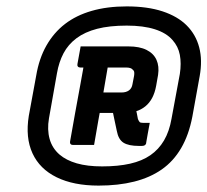

<svg xmlns="http://www.w3.org/2000/svg" viewBox="-20 -780 648 600"><path d="M376 -760Q441 -760 488 -744.5Q535 -729 563.5 -700.5Q592 -672 602.5 -632Q613 -592 604 -542L581 -415Q570 -358 546 -317Q522 -276 485.5 -250.5Q449 -225 399.5 -212.5Q350 -200 288 -200Q210 -200 157 -226Q104 -252 81.5 -301Q59 -350 70 -418L93 -543Q102 -597 125 -637.5Q148 -678 183 -705Q218 -732 266.5 -746Q315 -760 376 -760ZM376 -700Q322 -700 283.5 -690Q245 -680 219 -660.5Q193 -641 178.5 -613.5Q164 -586 158 -551L133 -410Q127 -375 135 -346Q143 -317 166 -297Q187 -279 220 -269.5Q253 -260 299 -260Q349 -260 386.5 -268.5Q424 -277 450 -295Q476 -313 492.5 -341Q509 -369 516 -409L542 -549Q547 -582 542 -608.5Q537 -635 519 -655Q500 -677 464 -688.5Q428 -700 376 -700ZM283 -608H321Q322 -599 320.5 -590.5Q319 -582 317 -572Q310 -530 302.5 -487.5Q295 -445 287 -402Q284 -383 280.5 -364.5Q277 -346 274 -327Q257 -327 241 -327Q225 -327 208 -327Q203 -327 200.5 -330Q198 -333 199 -338Q207 -383 215 -428Q223 -473 231.5 -518Q240 -563 247 -608ZM381 -635Q416 -635 438 -624Q460 -613 469 -593Q478 -573 474 -546L468 -512Q464 -490 455.5 -474Q447 -458 434 -447.5Q421 -437 404.5 -432Q388 -427 368 -427Q349 -427 329.5 -427Q310 -427 294 -427Q288 -427 280.5 -427Q273 -427 263 -428L268 -458L274 -491H360Q374 -491 383 -497.5Q392 -504 394 -517L399 -543Q400 -549 399.5 -554Q399 -559 395 -562Q390 -569 374 -569Q351 -569 326.5 -569Q302 -569 278.5 -569Q255 -569 231 -569Q226 -569 223.5 -572Q221 -575 222 -580Q225 -594 227 -607.5Q229 -621 232 -635Q271 -635 307.5 -635Q344 -635 381 -635ZM397 -475Q400 -459 404 -442Q408 -425 411 -408Q414 -401 416.5 -398.5Q419 -396 428 -396Q434 -396 437 -396Q440 -396 445 -396H448Q445 -381 442 -363.5Q439 -346 437 -335Q437 -330 433.5 -327Q430 -324 424 -324H414Q382 -324 366 -334Q350 -344 345 -371Q341 -391 336.5 -411Q332 -431 329 -451Z"/></svg>

Font: RecMonoLinear Nerd Font Mono
Style: Bold Italic
Weight: 700
Italic angle: -10°
Monospace: yes
Version: Version 1.085; ttfautohint (v1.8.4.7-5d5b);Nerd Fonts 3.2.1